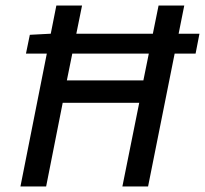

<svg xmlns="http://www.w3.org/2000/svg" viewBox="-20 -675 742 695"><path d="M74 -481 88 -549 164 -553H702L688 -481ZM54 0 184 -655H277L222 -384H499L554 -655H647L516 0H423L484 -303H207L147 0Z"/></svg>

Font: Source Sans 3 ExtraLight Medium
Style: Italic
Weight: 500
Italic angle: -11°
Version: Version 3.052;hotconv 1.1.0;makeotfexe 2.6.0